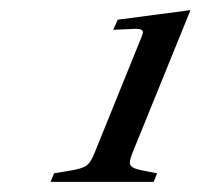

<svg xmlns="http://www.w3.org/2000/svg" viewBox="-20 -710 397 380"><path d="M87 -367 117 -372Q143 -376 151.5 -382.5Q160 -389 167 -407L261 -639Q263 -645 263 -646Q263 -653 249 -653L204 -651L213 -671L357 -690L242 -407Q237 -394 237 -388Q237 -382 243 -378.5Q249 -375 265 -372L291 -367L284 -350H80Z"/></svg>

Font: Ibarra Real Nova
Style: Italic
Weight: 400
Italic angle: -22°
Designer: Jose Maria Ribagorda & Octavio Pardo
Foundry: Octavio Pardo
Version: Version 1.014